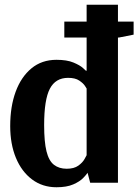

<svg xmlns="http://www.w3.org/2000/svg" viewBox="-20 -770 588 809"><path d="M218 19Q159 19 115 -14Q71 -47 47 -105Q23 -163 23 -239Q23 -321 46 -383.5Q69 -446 112.5 -482Q156 -518 218 -518Q262 -518 289.5 -506.5Q317 -495 329.5 -483.5Q342 -472 342 -472H345V-612H251V-679H345V-750H477V-679H543V-624L482 -612H477V0H360L349 -42Q345 -35 330.5 -20Q316 -5 288.5 7Q261 19 218 19ZM261 -59Q292 -59 310 -72Q328 -85 336 -99.5Q344 -114 345 -116V-397Q345 -397 338 -408Q331 -419 314 -430.5Q297 -442 267 -442Q214 -442 190 -396Q166 -350 166 -243Q166 -172 176 -132Q186 -92 207.5 -75.5Q229 -59 261 -59Z"/></svg>

Font: Arsenal SC
Style: Bold
Weight: 700
Designer: Andrij Shevchenko
Foundry: Stairsfor
Version: Version 2.001; ttfautohint (v1.8.4.7-5d5b)